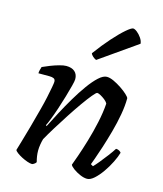

<svg xmlns="http://www.w3.org/2000/svg" viewBox="-113 -842 787 926"><g transform="rotate(15 280.5 -379.0)"><path d="M135 0Q125 0 110.5 -5Q96 -10 81.5 -17.5Q67 -25 56.5 -33Q46 -41 44 -46Q49 -62 58.5 -95Q68 -128 81 -173.5Q94 -219 107 -270Q115 -300 121.5 -330.5Q128 -361 132 -383Q136 -405 136 -411Q136 -423 128 -427Q120 -431 106 -431H51Q51 -439 53.5 -448.5Q56 -458 58 -464Q73 -471 94.5 -479.5Q116 -488 137.5 -494Q159 -500 172 -500Q200 -500 215 -486.5Q230 -473 230 -449Q230 -440 223.5 -415Q217 -390 207.5 -357.5Q198 -325 187 -292Q176 -259 166 -233.5Q156 -208 151 -199L155 -195Q172 -229 193.5 -269.5Q215 -310 239 -350.5Q263 -391 287.5 -425Q312 -459 334.5 -479.5Q357 -500 375 -500Q390 -500 409.5 -491Q429 -482 448.5 -469Q468 -456 481.5 -443.5Q495 -431 496 -425Q496 -388 488 -343Q480 -298 467.5 -253Q455 -208 442.5 -169Q430 -130 420.5 -104Q411 -78 409 -73L421 -66Q431 -76 447 -95.5Q463 -115 480 -137.5Q497 -160 507 -176Q517 -176 524 -171.5Q531 -167 533 -163Q527 -142 513.5 -114.5Q500 -87 481.5 -60.5Q463 -34 444 -17Q425 0 409 0Q393 0 373.5 -8.5Q354 -17 339 -28Q324 -39 321 -47Q326 -60 338.5 -95.5Q351 -131 365.5 -179.5Q380 -228 391 -279Q402 -330 405 -374Q400 -384 389 -392.5Q378 -401 367 -407Q356 -413 350 -413Q345 -413 328 -392.5Q311 -372 288 -339.5Q265 -307 240 -268.5Q215 -230 192.5 -193.5Q170 -157 155 -130Q151 -116 148.5 -100.5Q146 -85 146 -71Q146 -57 148 -43.5Q150 -30 154 -15Q153 -12 148 -7.5Q143 -3 135 0ZM303 -565Q295 -568 286 -576Q277 -584 275 -591Q311 -640 344.5 -677.5Q378 -715 403 -736.5Q428 -758 437 -758Q445 -758 457 -748.5Q469 -739 479 -724.5Q489 -710 490 -696Z"/></g></svg>

Font: Texturina Medium
Style: Italic
Weight: 500
Italic angle: -11°
Designer: Guillermo Torres Carreño
Foundry: Omnibus-Type
Version: Version 1.002